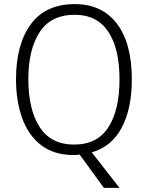

<svg xmlns="http://www.w3.org/2000/svg" viewBox="-20 -745 721 935"><path d="M622 -358Q622 -217 573 -124Q524 -31 427 -3L562 170H486L368 8Q361 9 353.5 9.5Q346 10 339 10Q243 10 180.5 -38Q118 -86 88 -169.5Q58 -253 58 -359Q58 -529 130 -627Q202 -725 344 -725Q477 -725 549.5 -629.5Q622 -534 622 -358ZM118 -359Q118 -212 173 -126.5Q228 -41 341 -41Q454 -41 508 -125.5Q562 -210 562 -358Q562 -509 507 -591Q452 -673 344 -673Q228 -673 173 -588.5Q118 -504 118 -359Z"/></svg>

Font: Noto Sans Sinhala SemiCondensed Light
Style: Regular
Weight: 300
Width: 4
Designer: Jelle Bosma - Monotype Design Team
Foundry: Monotype Imaging Inc.
Version: Version 2.006; ttfautohint (v1.8.4.7-5d5b)